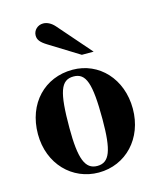

<svg xmlns="http://www.w3.org/2000/svg" viewBox="-110 -790 720 881"><g transform="rotate(-15 250.0 -349.5)"><path d="M329 -218C329 -69 309 -17 251 -17C193 -17 172 -73 172 -218C172 -389 190 -442 251 -442C310 -442 329 -389 329 -218ZM476 -229C476 -371 380 -473 254 -473C122 -473 25 -374 25 -228C25 -86 125 14 250 14C379 14 476 -88 476 -229ZM370 -528 233 -685C217 -703 198 -713 179 -713C153 -713 132 -693 132 -668C132 -648 143 -634 172 -616L314 -528Z"/></g></svg>

Font: XITS
Style: Bold
Weight: 700
Designer: MicroPress Inc., with final additions and corrections provided by Coen Hoffman, Elsevier (retired)
Version: Version 1.302